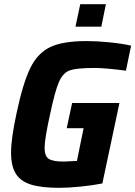

<svg xmlns="http://www.w3.org/2000/svg" viewBox="-20 -893 649 921"><path d="M33 -161Q33 -227 59 -348Q90 -495 125.5 -567Q161 -639 221.5 -667.5Q282 -696 396 -696Q445 -696 505 -690Q565 -684 609 -674L584 -554Q484 -567 433 -567Q350 -567 316.5 -556Q283 -545 263.5 -501.5Q244 -458 220 -344Q194 -226 194 -184Q194 -144 214 -131Q234 -118 285 -118Q298 -118 349 -121L381 -278H300L326 -399H553L471 -13Q426 -4 367.5 2Q309 8 264 8Q179 8 129 -7.5Q79 -23 56 -59.5Q33 -96 33 -161ZM342 -765 365 -873H488L466 -765Z"/></svg>

Font: Saira Semi Condensed
Style: Bold Italic
Weight: 700
Width: 4
Italic angle: -12°
Designer: Hector Gatti with collaboration of the Omnibus-Type team
Foundry: Omnibus-Type
Version: Version 1.001; ttfautohint (v1.8)